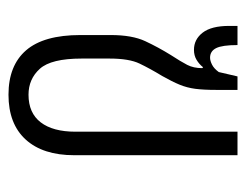

<svg xmlns="http://www.w3.org/2000/svg" viewBox="-82 -474 566 441"><g transform="rotate(90 200.5 -254.0)"><path d="M198 9Q131 9 96 -31.5Q61 -72 61 -156V-226Q61 -275 75 -305Q89 -335 107 -364Q122 -387 129.5 -401.5Q137 -416 137 -436L135 -438Q128 -429 118 -423Q108 -417 95 -417Q71 -417 55.5 -437Q40 -457 40 -498V-517H84Q84 -482 91 -468Q98 -454 113 -454Q120 -454 129 -458.5Q138 -463 146 -474L156 -517H187V-468Q187 -439 184.5 -420Q182 -401 175 -384Q168 -367 155 -344Q138 -316 126.5 -292Q115 -268 115 -223V-159Q115 -89 138.5 -63Q162 -37 198 -37Q240 -37 261.5 -65Q283 -93 283 -145V-517H337V-142Q337 -70 301 -30.5Q265 9 198 9Z"/></g></svg>

Font: Noto Sans Thai UI ExtCond Light
Style: Regular
Weight: 300
Width: 2
Designer: Monotype Design Team
Foundry: Monotype Imaging Inc.
Version: Version 2.000; ttfautohint (v1.8.4.7-5d5b)